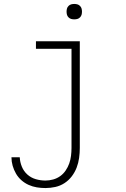

<svg xmlns="http://www.w3.org/2000/svg" viewBox="-20 -739 640 972"><path d="M210 213Q188 213 166.5 209.5Q145 206 125 197Q105 188 88.5 173.5Q72 159 61 140Q50 121 44 100Q38 79 38 57H80Q81 81 90.5 104.5Q100 128 118.5 144.5Q137 161 161 168Q185 175 210 175Q230 175 249.5 169.5Q269 164 285 152.5Q301 141 312.5 124Q324 107 330.5 88.5Q337 70 339.5 50Q342 30 342 10V-492H162V-530H384V10Q384 35 380.5 60.5Q377 86 368 109.5Q359 133 343.5 153.5Q328 174 306.5 188Q285 202 260 207.5Q235 213 210 213ZM356 -641Q348 -641 340.5 -643Q333 -645 327 -651Q321 -657 319 -664.5Q317 -672 317 -680Q317 -688 319 -695.5Q321 -703 327 -709Q333 -715 340.5 -717Q348 -719 356 -719Q364 -719 371.5 -717Q379 -715 385 -709Q391 -703 393 -695.5Q395 -688 395 -680Q395 -672 393 -664.5Q391 -657 385 -651Q379 -645 371.5 -643Q364 -641 356 -641Z"/></svg>

Font: Iosevka Slab XLtEx
Style: Regular
Weight: 200
Width: 7
Monospace: yes
Designer: Belleve Invis
Foundry: Belleve Invis
Version: Version 11.1.0; ttfautohint (v1.8.3)